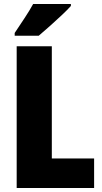

<svg xmlns="http://www.w3.org/2000/svg" viewBox="-20 -998 514 967"><path d="M64 -51V-765H241V-200H454V-51ZM337 -968Q321 -950 292.5 -923Q264 -896 232.5 -868Q201 -840 175 -818H54V-832Q78 -868 103.5 -906.5Q129 -945 147 -978H337Z"/></svg>

Font: Noto Sans Tamil UI Condensed Black
Style: Regular
Weight: 900
Width: 3
Designer: Jelle Bosma - Monotype Design Team
Foundry: Monotype Imaging Inc.
Version: Version 2.004; ttfautohint (v1.8.4.7-5d5b)